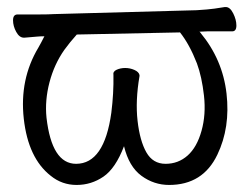

<svg xmlns="http://www.w3.org/2000/svg" viewBox="-20 -507 708 545"><path d="M460 18Q417 18 381.5 -8Q346 -34 332 -92Q308 -29 273.5 -5.5Q239 18 197.5 18Q156 18 124 -8Q60 -58 47.5 -170Q35 -282 89 -372Q97 -386 106 -404Q94 -404 84 -403Q60 -401 49 -400H48Q35 -400 26 -416.5Q17 -433 17 -449.5Q17 -466 30 -466H92Q118 -466 133 -467L538 -478Q571 -480 588.5 -482.5Q606 -485 618 -487H621Q633 -487 642 -469Q651 -451 651 -434.5Q651 -418 639 -418H568Q560 -418 546 -417Q548 -416 549 -414Q612 -338 623 -241.5Q634 -145 597 -68Q556 18 460 18ZM196 -42Q276 -42 296 -187Q303 -243 302 -294Q300 -304 311 -309Q322 -314 335.5 -314Q349 -314 361.5 -308.5Q374 -303 376 -294V-291Q364 -221 370.5 -164Q377 -107 395.5 -74.5Q414 -42 450 -42Q486 -42 512.5 -65.5Q539 -89 552 -135.5Q565 -182 559 -235.5Q553 -289 539 -327Q518 -381 491 -415L198 -409Q179 -388 163 -366Q134 -325 120.5 -273.5Q107 -222 112 -173Q127 -42 196 -42Z"/></svg>

Font: LXGW WenKai TC
Style: Regular
Weight: 400
Designer: LXGW / Fontworks Inc.
Foundry: LXGW / Fontworks Inc.
Version: Version 1.330